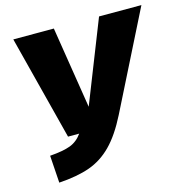

<svg xmlns="http://www.w3.org/2000/svg" viewBox="-106 -795 883 915"><g transform="rotate(-15 336.0 -338.0)"><path d="M432 -218Q387 -129 338 -79.5Q289 -30 227.5 -8Q166 14 75 20L66 -115Q132 -120 167.5 -133.5Q203 -147 227 -181H172L40 -696H240L304 -293L463 -696H672Z"/></g></svg>

Font: FiraGO Heavy
Style: Italic
Weight: 900
Italic angle: -8°
Designer: bBox Type GmbH
Foundry: bBox Type GmbH
Version: Version 1.001